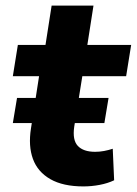

<svg xmlns="http://www.w3.org/2000/svg" viewBox="-20 -657 490 688"><path d="M279 11Q206 11 160.5 -15Q115 -41 98 -87.5Q81 -134 91 -197L120 -384H26L44 -496H143L165 -637H315L293 -496H450L432 -384H275L246 -203Q239 -155 259 -134Q279 -113 321 -113Q337 -113 353 -116Q369 -119 384 -124L389 -11Q366 0 337 5.5Q308 11 279 11ZM26 -216 41 -306H369L354 -216Z"/></svg>

Font: Nunito Sans 10pt ExtraBold
Style: Italic
Weight: 800
Italic angle: -9°
Designer: Vernon Adams
Foundry: Vernon Adams
Version: Version 3.101;gftools[0.9.27]